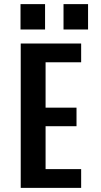

<svg xmlns="http://www.w3.org/2000/svg" viewBox="-20 -911 490 931"><path d="M80.5 0V-700H373.5V-609H201V-389H351V-299H201V-91H373.5V0ZM79.5 -891H198.5V-768H79.5ZM288 -891H407V-768H288Z"/></svg>

Font: Trispace Condensed Medium
Style: Regular
Weight: 500
Width: 3
Designer: Tyler Finck
Foundry: Etcetera Type Company
Version: Version 1.210; ttfautohint (v1.8.3)